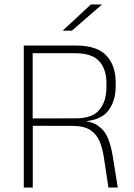

<svg xmlns="http://www.w3.org/2000/svg" viewBox="-20 -844 601 864"><path d="M468 0 447.5 -135Q441.5 -175.5 428.2 -207.8Q415 -240 386.5 -258.8Q358 -277.5 305.5 -277.5L114 -278V-311L321 -311.5Q396 -311.5 427.5 -350Q459 -388.5 459 -451.5V-469.5Q459 -532.5 426.5 -568.5Q394 -604.5 318 -604.5H111V-639H322.5Q416 -639 458.2 -594.5Q500.5 -550 500.5 -474.5V-455.5Q500.5 -389 467 -345.8Q433.5 -302.5 356.5 -298L355.5 -295L336.5 -302.5Q391.5 -299 421.5 -278Q451.5 -257 465.8 -222Q480 -187 487.5 -140L510 0ZM87 0V-639H127V-301.5L127.5 -285.5V0ZM389 -824H438V-823L303.5 -706H262.5V-706.5Z"/></svg>

Font: Anek Latin ExtraLight
Style: Regular
Weight: 250
Designer: Yesha Goshar
Foundry: Ek Type
Version: Version 1.003